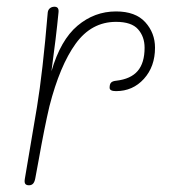

<svg xmlns="http://www.w3.org/2000/svg" viewBox="-20 -544 504 571"><path d="M441 -402Q441 -346 408 -309.5Q375 -273 325 -273Q306 -273 306 -283Q306 -294 310.5 -298.5Q315 -303 326 -304Q369 -309 389.5 -333Q410 -357 410 -402Q410 -435 390.5 -457Q371 -479 325 -479Q252 -479 205 -414Q158 -349 127 -228Q112 -164 95 -68L85 -14Q83 -3 78.5 2Q74 7 66 7Q58 7 55 2.5Q52 -2 54 -13L90 -226Q107 -329 122 -507Q123 -515 128.5 -519.5Q134 -524 142 -524Q156 -524 154 -507Q147 -434 133 -332Q160 -425 210.5 -467.5Q261 -510 325 -510Q383 -510 412 -478Q441 -446 441 -402Z"/></svg>

Font: Mali ExtraLight
Style: Italic
Weight: 275
Italic angle: -10°
Version: Version 1.000; ttfautohint (v1.6)